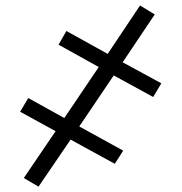

<svg xmlns="http://www.w3.org/2000/svg" viewBox="-20 -661 675 713"><path d="M54.7 -246.1 85 -296.9 218.8 -222.7 346.7 -412.1 197.3 -495.1 226.6 -545.9 379.9 -460.9 500 -640.6 554.7 -607.4 435.5 -429.7 579.1 -351.6 548.8 -300.8 402.3 -380.9 274.4 -191.4 437.5 -101.6 406.2 -52.7 242.2 -142.6 123 32.2 68.4 0 186.5 -173.8Z"/></svg>

Font: Gothic A1
Style: Regular
Weight: 400
Designer: HanYang I&C Co.,Ltd.
Foundry: HanYang I&C Co.,Ltd.
Version: Version 2.50